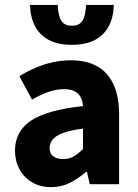

<svg xmlns="http://www.w3.org/2000/svg" viewBox="-20 -756 567 788"><path d="M189.8 12Q144.5 12 111.2 -8Q78 -27.9 59.7 -61.8Q41.5 -95.7 41.5 -137.6Q41.5 -216.9 107.5 -261Q173.5 -305 320.6 -320.5Q319 -341.6 311 -357.2Q303 -372.9 286.2 -381.5Q269.5 -390.1 242.6 -390.1Q211.7 -390.1 179.7 -379Q147.7 -368 111.4 -347.4L59.3 -443.4Q90.8 -462.6 125 -477.4Q159.2 -492.2 195.8 -500.3Q232.4 -508.5 271.4 -508.5Q334.6 -508.5 378.7 -484Q422.8 -459.5 445.8 -409.7Q468.8 -360 468.8 -283.7V0H348.2L337 -50.6H333Q301.7 -23.2 266.9 -5.6Q232.1 12 189.8 12ZM239.2 -103.3Q264.2 -103.3 282.8 -114.1Q301.4 -124.9 320.6 -144.3V-228.2Q268.1 -221.3 238.2 -210Q208.4 -198.6 195.9 -183.2Q183.5 -167.8 183.5 -149Q183.5 -125.8 198.6 -114.5Q213.7 -103.3 239.2 -103.3ZM275.1 -572Q217.6 -572 180.1 -592.2Q142.6 -612.4 123.5 -649.2Q104.4 -686 103.1 -735.8H217.1Q218.1 -708.4 223.7 -689.2Q229.2 -669.9 241.4 -660.1Q253.7 -650.4 275.1 -650.4Q296.6 -650.4 308.8 -660.1Q320.9 -669.9 326.5 -689.2Q332 -708.4 333 -735.8H447.1Q445.9 -686 426.7 -649.2Q407.6 -612.4 370 -592.2Q332.5 -572 275.1 -572Z"/></svg>

Font: Source Sans Variable
Style: Regular
Weight: 200
Designer: Paul D. Hunt
Foundry: Adobe Systems Incorporated
Version: Version 3.006;hotconv 1.0.111;makeotfexe 2.5.65597